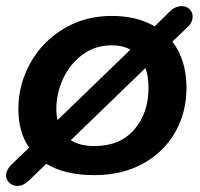

<svg xmlns="http://www.w3.org/2000/svg" viewBox="-31 -570 654 627"><path d="M598 -516Q598 -496 581 -481L532 -434Q578 -374 578 -283Q578 -203 541 -138Q504 -73 435.5 -35.5Q367 2 277 2Q182 2 120 -35L64 19Q53 29 44.5 33Q36 37 25 37Q9 37 -2 25.5Q-13 14 -11 -2Q-8 -18 6 -32L64 -88Q29 -139 29 -214Q29 -294 68 -364Q107 -434 176.5 -476Q246 -518 334 -518Q416 -518 474 -484L523 -532Q531 -541 542 -545.5Q553 -550 563 -550Q578 -550 588 -540Q598 -530 598 -516ZM157 -178 395 -408Q369 -422 334 -422Q280 -422 239 -392Q198 -362 175.5 -314Q153 -266 153 -214Q153 -193 157 -178ZM444 -348 200 -112Q231 -93 277 -93Q361 -93 407.5 -147Q454 -201 454 -283Q454 -321 444 -348Z"/></svg>

Font: Mali SemiBold
Style: Italic
Weight: 600
Italic angle: -10°
Version: Version 1.000; ttfautohint (v1.6)